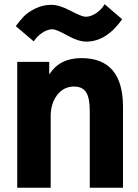

<svg xmlns="http://www.w3.org/2000/svg" viewBox="-20 -877 647 897"><path d="M53.7 -754.9Q74.2 -782.2 91.8 -800.8Q109.4 -819.3 144.5 -836.9Q179.7 -854.5 219.7 -854.5Q256.8 -854.5 309.6 -826.7Q362.3 -798.8 379.9 -798.8Q404.3 -798.8 429.2 -815.4Q454.1 -832 468.8 -857.4L550.8 -787.1Q476.6 -682.6 383.8 -682.6Q345.7 -682.6 294.4 -711.4Q243.2 -740.2 224.6 -740.2Q202.1 -740.2 177.7 -724.1Q153.3 -708 137.7 -683.6ZM60.5 0V-587.9H210V-530.3H210.9Q258.8 -605.5 360.4 -605.5Q554.7 -605.5 554.7 -377V0H399.4V-358.4Q399.4 -420.9 381.8 -446.8Q364.3 -472.7 326.2 -472.7Q277.3 -472.7 247.1 -433.1Q216.8 -393.6 216.8 -334V0Z"/></svg>

Font: Gothic A1 Black
Style: Regular
Weight: 900
Version: Version 2.50